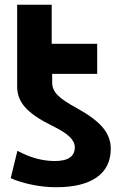

<svg xmlns="http://www.w3.org/2000/svg" viewBox="-20 -756 511 806"><path d="M388 -446V-572H197V-736H52V-392Q52 -343 86 -305Q120 -267 199 -228Q249 -204 271.5 -182.5Q294 -161 294 -138Q294 -80 210 -80Q172 -80 133 -90.5Q94 -101 53 -123L25 -8Q63 9 114.5 19.5Q166 30 215 30Q327 30 386 -11.5Q445 -53 445 -132Q445 -180 412.5 -219.5Q380 -259 303 -302Q245 -333 222 -356.5Q199 -380 199 -409V-446Z"/></svg>

Font: Repo Bold
Style: Bold
Weight: 700
Designer: Stefan Peev
Foundry: Context Ltd
Version: Version 1.502